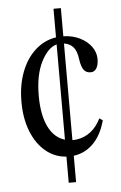

<svg xmlns="http://www.w3.org/2000/svg" viewBox="-55 -701 548 870"><g transform="rotate(-5 218.5 -266.0)"><path d="M222 129V10Q168.5 6.5 127.5 -28Q86.5 -62.5 63.5 -121Q40.5 -179.5 40.5 -255Q40.5 -330 63.2 -389.8Q86 -449.5 127 -486.8Q168 -524 222 -532.5V-662.5H255.5V-534.5Q297 -533.5 330 -517.2Q363 -501 382 -475Q401 -449 401 -418Q401 -392.5 391.8 -376.8Q382.5 -361 365 -361Q344 -361 333.2 -376.2Q322.5 -391.5 318 -423Q313.5 -461.5 298 -479.5Q282.5 -497.5 255.5 -501.5V-62H257Q292.5 -62 324 -80Q355.5 -98 377 -134L385.5 -149.5L400.5 -139.5L396.5 -126.5Q378.5 -67.5 341.8 -32.5Q305 2.5 255.5 9V129ZM121 -275Q121 -188.5 147.2 -134.8Q173.5 -81 222 -67V-500.5Q182 -489.5 151.5 -429.8Q121 -370 121 -275Z"/></g></svg>

Font: Libre Caslon Condensed
Style: Regular
Weight: 400
Designer: Pablo Impallari, Rodrigo Fuenzalida, Katja Schimmel, Ertekin Erdin
Foundry: Pablo Impallari, Rodrigo Fuenzalida
Version: Version 2.000; ttfautohint (v1.8.4.7-5d5b);gftools[0.9.33]